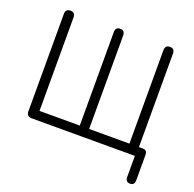

<svg xmlns="http://www.w3.org/2000/svg" viewBox="-147 -852 1188 1174"><g transform="rotate(20 446.5 -265.0)"><path d="M819 170Q789 170 789 137V0H117Q84 0 84 -33V-667Q84 -700 116 -700Q147 -700 147 -667V-59H409V-667Q409 -700 440 -700Q470 -700 470 -667V-59H732V-667Q732 -700 763 -700Q794 -700 794 -667V-59H821Q848 -59 848 -26V137Q848 170 819 170Z"/></g></svg>

Font: Shin Retro Maru Gothic Regular
Style: Regular
Weight: 400
Designer: Iose
Foundry: Typographish
Version: Version 1.002